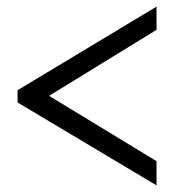

<svg xmlns="http://www.w3.org/2000/svg" viewBox="-20 -548 547 579"><path d="M33 -276 452 -528V-458L128 -259L452 -62V11L33 -239Z"/></svg>

Font: Rising Sun Light
Style: Regular
Weight: 300
Designer: Matt McInerney, Pablo Impallari, Rodrigo Fuenzalida (Raleway font), Stephen Hutchings (Greek), Cristiano Sobral (main ch
Foundry: The Rising Sun Project Authors
Version: Version 4.327; ttfautohint (v1.8.4.7-5d5b-dirty)